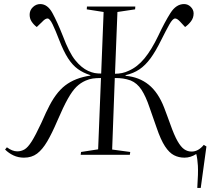

<svg xmlns="http://www.w3.org/2000/svg" viewBox="-20 -762 1036 945"><path d="M477 -378Q454 -378 436.5 -375.5Q419 -373 401 -365Q376 -354 356 -334.5Q336 -315 314 -276Q292 -237 262 -167Q236 -106 212.5 -66Q189 -26 162.5 -6Q136 14 98 14Q70 14 46.5 3Q23 -8 5 -26L14 -37Q41 -17 65 -17Q84 -17 100.5 -26.5Q117 -36 136 -66Q155 -96 183 -156Q192 -175 199 -191.5Q206 -208 214 -223Q252 -304 301 -341.5Q350 -379 425 -390V-392Q390 -403 363.5 -422Q337 -441 315 -475Q293 -509 271 -566Q253 -613 239 -642Q225 -671 214 -671Q203 -671 189 -656L161 -629Q146 -640 135.5 -656Q125 -672 126 -693Q127 -713 142.5 -727.5Q158 -742 178 -742Q214 -742 238 -698Q262 -654 289 -586Q320 -503 350.5 -465.5Q381 -428 414 -413Q432 -405 446 -402.5Q460 -400 478 -400L490 -703L407 -716L408 -730H646L645 -716L558 -703L546 -399Q563 -399 580.5 -402.5Q598 -406 614 -414Q656 -432 691 -474.5Q726 -517 759 -586Q791 -654 819 -698Q847 -742 886 -742Q905 -742 919 -728Q933 -714 933 -696Q933 -674 920 -657Q907 -640 891 -629L866 -656Q852 -671 842 -671Q830 -671 813.5 -641.5Q797 -612 774 -566Q746 -509 720.5 -474.5Q695 -440 666 -420.5Q637 -401 598 -392V-389Q665 -383 712 -345Q759 -307 788 -232Q797 -208 803 -192Q809 -176 818 -151Q837 -97 853.5 -68Q870 -39 886.5 -27.5Q903 -16 923 -16Q940 -16 955 -24.5Q970 -33 983 -49L996 -41L968 163H951Q956 89 954 54Q952 19 946 -4Q918 14 888 14Q860 14 836.5 2Q813 -10 792 -42Q771 -74 751 -133Q741 -161 734 -181.5Q727 -202 716 -233Q698 -287 676.5 -320Q655 -353 623 -366Q603 -373 585.5 -375.5Q568 -378 545 -378L532 -26L621 -14L619 0H377L379 -14L463 -27Z"/></svg>

Font: Literata 72pt Light
Style: Italic
Weight: 300
Italic angle: -2°
Designer: Latin by Veronika Burian and Jose Scaglione. Greek by Irene Vlachou. Cyrillic by Vera Evstafieva
Foundry: TypeTogether
Version: Version 3.002